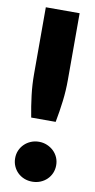

<svg xmlns="http://www.w3.org/2000/svg" viewBox="-85 -766 401 811"><g transform="rotate(10 115.0 -360.0)"><path d="M188.5 -728.5V-442.5Q188.5 -396.5 183 -351.2Q177.5 -306 168.5 -259H63.5Q54.5 -306 49 -351.2Q43.5 -396.5 43.5 -442.5V-728.5ZM26.5 -78.5Q26.5 -96.5 33.2 -112Q40 -127.5 51.8 -139Q63.5 -150.5 79.5 -157.2Q95.5 -164 114.5 -164Q133 -164 149 -157.2Q165 -150.5 177 -139Q189 -127.5 195.8 -112Q202.5 -96.5 202.5 -78.5Q202.5 -60.5 195.8 -44.8Q189 -29 177 -17.5Q165 -6 149 0.5Q133 7 114.5 7Q95.5 7 79.5 0.5Q63.5 -6 51.8 -17.5Q40 -29 33.2 -44.8Q26.5 -60.5 26.5 -78.5Z"/></g></svg>

Font: Lato Black
Style: Regular
Weight: 900
Designer: Lukasz Dziedzic
Foundry: tyPoland Lukasz Dziedzic
Version: Version 2.007; 2014-02-27